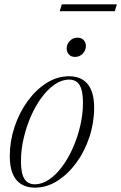

<svg xmlns="http://www.w3.org/2000/svg" viewBox="-20 -854 558 884"><path d="M298.5 -503Q336 -503 361.8 -486.5Q387.5 -470 400.5 -438Q413.5 -406 413.5 -358.5Q413.5 -289.5 391.8 -223.5Q370 -157.5 331.8 -105Q293.5 -52.5 244.2 -21.2Q195 10 140 10Q103 10 77 -6.5Q51 -23 38 -55.2Q25 -87.5 25 -134Q25 -203.5 46.8 -269.2Q68.5 -335 106.8 -387.8Q145 -440.5 194.2 -471.8Q243.5 -503 298.5 -503ZM140.5 -5.5Q174 -5.5 206.2 -27.5Q238.5 -49.5 266.8 -87.8Q295 -126 316.2 -174.5Q337.5 -223 349.8 -276.2Q362 -329.5 362 -381Q362 -436.5 346.5 -462Q331 -487.5 298 -487.5Q265 -487.5 232.5 -465.5Q200 -443.5 171.8 -405.2Q143.5 -367 122.2 -318.5Q101 -270 88.8 -216.8Q76.5 -163.5 76.5 -111.5Q76.5 -56.5 92 -31Q107.5 -5.5 140.5 -5.5ZM325 -592Q307 -592 297 -603.5Q287 -615 287 -630.5Q287 -650.5 301.2 -665.5Q315.5 -680.5 337 -680.5Q355.5 -680.5 365.5 -669.2Q375.5 -658 375.5 -642.5Q375.5 -622.5 361.2 -607.2Q347 -592 325 -592ZM255 -802.5 264.5 -834H518L508.5 -802.5Z"/></svg>

Font: Newsreader 60pt Light
Style: Italic
Weight: 300
Italic angle: -17°
Designer: Hugues Gentile
Foundry: Production Type
Version: Version 1.003